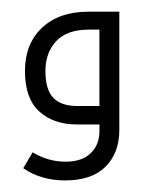

<svg xmlns="http://www.w3.org/2000/svg" viewBox="-20 -795 245 330"><path d="M91.8 -484.9Q50.3 -484.9 20 -505.9L36.1 -533.2Q62.5 -517.1 92.8 -517.1Q120.6 -517.1 135.7 -531.5Q150.9 -545.9 150.9 -569.8V-581.1H111.8Q72.3 -581.1 47.6 -603.3Q22.9 -625.5 22.9 -672.9Q22.9 -719.7 52.2 -747.3Q81.5 -774.9 131.8 -774.9H185.1V-571.8Q185.1 -532.2 161.4 -508.5Q137.7 -484.9 91.8 -484.9ZM150.9 -612.8V-744.1H132.8Q95.2 -744.1 76.7 -724.4Q58.1 -704.6 58.1 -672.9Q58.1 -641.1 71.5 -627Q85 -612.8 112.8 -612.8Z"/></svg>

Font: Noto Sans Kufi Arabic
Style: Regular
Weight: 400
Designer: Monotype Design team
Foundry: Monotype Imaging Inc.
Version: Version 1.02